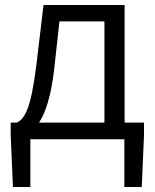

<svg xmlns="http://www.w3.org/2000/svg" viewBox="-20 -560 624 772"><path d="M102 0H480V192H550L559 -16V-67H481V-540H155L126 -297C104 -120 79 -83 48 -67H23V-16L32 192H102ZM137 -67C162 -105 185 -170 198 -283L219 -474H400V-67Z"/></svg>

Font: Noto Sans CJK SC DemiLight
Style: Regular
Weight: 350
Designer: Ryoko NISHIZUKA 西塚涼子 (kana, bopomofo & ideographs); Paul D. Hunt (Latin, Greek & Cyrillic); Sandoll Communications 산돌커뮤니
Foundry: Adobe
Version: Version 2.004;hotconv 1.0.118;makeotfexe 2.5.65603